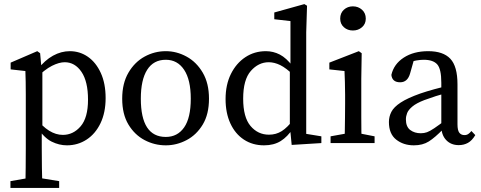

<svg xmlns="http://www.w3.org/2000/svg" viewBox="-20 -699 2348 938"><path d="M31 219V186L134 168H159L269 186V219ZM104 219Q105 169 105.5 121Q106 73 106 25V-237Q106 -275 105.5 -299.5Q105 -324 104 -352L32 -360V-393L162 -449L176 -439L183 -362L187 -359V-72L184 -66V23Q184 120 187 219ZM307 11Q269 11 232.5 -7Q196 -25 162 -76H143L151 -126Q187 -81 220 -60.5Q253 -40 287 -40Q338 -40 374 -82Q410 -124 410 -212Q410 -301 378 -348Q346 -395 296 -395Q269 -395 234 -377.5Q199 -360 151 -313L143 -359H163Q199 -405 239 -427Q279 -449 321 -449Q370 -449 409.5 -421.5Q449 -394 472.5 -342.5Q496 -291 496 -220Q496 -149 471 -97Q446 -45 403 -17Q360 11 307 11Z M790 11Q735 11 686.5 -14.5Q638 -40 607.5 -90.5Q577 -141 577 -217Q577 -292 607.5 -344Q638 -396 686.5 -422.5Q735 -449 790 -449Q843 -449 891.5 -422.5Q940 -396 970.5 -344Q1001 -292 1001 -217Q1001 -141 970.5 -90.5Q940 -40 891.5 -14.5Q843 11 790 11ZM790 -30Q847 -30 879.5 -76.5Q912 -123 912 -217Q912 -309 879.5 -358Q847 -407 790 -407Q730 -407 699 -358Q668 -309 668 -217Q668 -30 790 -30Z M1270 11Q1214 11 1171.5 -17Q1129 -45 1105.5 -96Q1082 -147 1082 -215Q1082 -285 1108 -337.5Q1134 -390 1178.5 -419.5Q1223 -449 1279 -449Q1315 -449 1347 -432.5Q1379 -416 1410 -375H1426L1417 -329Q1378 -367 1349 -381Q1320 -395 1293 -395Q1243 -395 1205.5 -352.5Q1168 -310 1168 -217Q1168 -126 1204 -83.5Q1240 -41 1294 -41Q1329 -41 1356.5 -58.5Q1384 -76 1414 -115L1422 -71H1411Q1385 -31 1351.5 -10Q1318 11 1270 11ZM1405 9 1396 -83V-356L1399 -368V-596L1320 -605V-638L1467 -679L1480 -671L1476 -541V-45L1550 -33V0Z M1595 0V-33L1695 -51H1718L1810 -33V0ZM1663 0Q1664 -21 1664.5 -55.5Q1665 -90 1665.5 -127.5Q1666 -165 1666 -193V-236Q1666 -274 1665 -299Q1664 -324 1663 -352L1589 -360V-393L1733 -449L1747 -439L1745 -314V-193Q1745 -165 1745 -127.5Q1745 -90 1745.5 -55.5Q1746 -21 1747 0ZM1704 -550Q1678 -550 1660 -566Q1642 -582 1642 -608Q1642 -635 1660 -651.5Q1678 -668 1704 -668Q1730 -668 1748.5 -651.5Q1767 -635 1767 -608Q1767 -582 1748.5 -566Q1730 -550 1704 -550Z M2002 11Q1951 11 1915.5 -17Q1880 -45 1880 -103Q1880 -129 1892 -152.5Q1904 -176 1937.5 -198Q1971 -220 2033 -242Q2062 -252 2101.5 -263Q2141 -274 2176 -281V-247Q2145 -241 2109.5 -229.5Q2074 -218 2053 -210Q2014 -195 1994.5 -178.5Q1975 -162 1969 -146.5Q1963 -131 1963 -116Q1963 -80 1984 -64Q2005 -48 2036 -48Q2052 -48 2066 -53Q2080 -58 2101.5 -72.5Q2123 -87 2160 -115L2172 -68H2145Q2105 -27 2075 -8Q2045 11 2002 11ZM2221 10Q2183 10 2159.5 -15Q2136 -40 2136 -83V-295Q2136 -362 2116 -384.5Q2096 -407 2050 -407Q2034 -407 2013.5 -403.5Q1993 -400 1967 -391L2006 -420L1984 -342Q1972 -297 1935 -297Q1896 -297 1892 -333Q1904 -386 1952.5 -417.5Q2001 -449 2072 -449Q2145 -449 2180 -412Q2215 -375 2215 -287V-92Q2215 -62 2224 -50.5Q2233 -39 2249 -39Q2260 -39 2268 -44.5Q2276 -50 2283 -59L2302 -39Q2286 -12 2266 -1Q2246 10 2221 10Z"/></svg>

Font: Lisu Bosa Light
Style: Regular
Weight: 300
Designer: David Morse, Annie Olsen, Victor Gaultney, Frank Grießhammer (Latin)
Foundry: SIL International
Version: Version 2.000